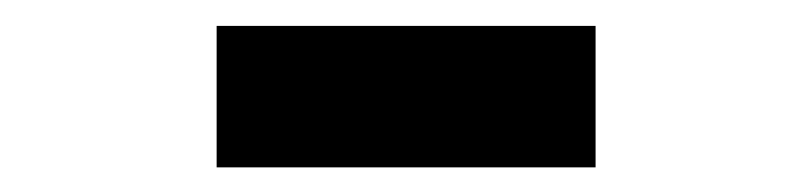

<svg xmlns="http://www.w3.org/2000/svg" viewBox="-20 -726 640 152"><path d="M451.5 -593.5V-705.5H151.5V-593.5Z"/></svg>

Font: Kode
Style: Regular
Weight: 400
Monospace: yes
Designer: Isa Ozler
Foundry: Kadena LLC
Version: Version 1.000;gftools[0.9.28]